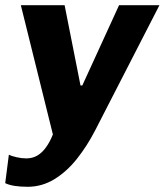

<svg xmlns="http://www.w3.org/2000/svg" viewBox="-43 -531 632 737"><path d="M63 186Q35 186 13 182.5Q-9 179 -23 172L-9 63Q1 68 20.5 72.5Q40 77 58 77Q82 77 100.5 66Q119 55 134 34Q149 13 160 -15L37 -511H205L266 -203H273L414 -511H569L322 -30Q291 30 252 79Q213 128 165.5 157Q118 186 63 186Z"/></svg>

Font: Chivo Medium
Style: Bold Italic
Weight: 700
Italic angle: -8.05°
Version: Version 2.002